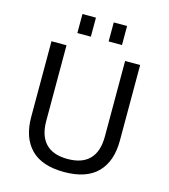

<svg xmlns="http://www.w3.org/2000/svg" viewBox="-139 -1083 1063 1209"><g transform="rotate(15 392.0 -478.5)"><path d="M103 0ZM451 -974H538V-850H451ZM247 -974H335V-850H247ZM103 -265V-758H201V-265Q201 -168 249 -118Q297 -68 392 -68Q487 -68 535 -118Q583 -168 583 -265V-758H681V-265Q681 -130 609 -56.5Q537 17 392 17Q247 17 175 -56.5Q103 -130 103 -265Z"/></g></svg>

Font: Biryani
Style: Regular
Weight: 400
Designer: Dan Reynolds and Mathieu Reguer
Foundry: Dan Reynolds and Mathieu Reguer
Version: Version 1.004; ttfautohint (v1.1) -l 5 -r 5 -G 72 -x 0 -D la